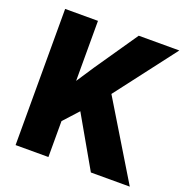

<svg xmlns="http://www.w3.org/2000/svg" viewBox="-128 -826 905 942"><g transform="rotate(20 325.0 -355.5)"><path d="M295.4 -264.6 225.1 -187.5V0H53.7V-710.9H225.1V-397.5L284.7 -487.8L438 -710.9H649.9L409.7 -396.5L649.9 0H446.8Z"/></g></svg>

Font: TypoPRO Roboto
Style: Regular
Weight: 900
Designer: Google
Version: Version 2.136; 2016